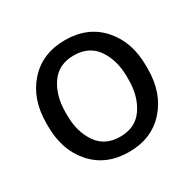

<svg xmlns="http://www.w3.org/2000/svg" viewBox="-125 -661 817 808"><g transform="rotate(-30 283.5 -256.5)"><path d="M41.5 -249V-264.6Q41.5 -380.9 107.4 -454.6Q173.3 -528.3 283.7 -528.3Q394 -528.3 460 -454.6Q525.9 -380.9 525.9 -264.6V-249Q525.9 -132.8 460 -59.1Q394 14.6 283.7 14.6Q173.3 14.6 107.4 -59.1Q41.5 -132.8 41.5 -249ZM134.3 -264.6V-249Q134.3 -169.4 171.9 -114.5Q209.5 -59.6 283.7 -59.6Q357.9 -59.6 395.5 -114.5Q433.1 -169.4 433.1 -249V-264.6Q433.1 -344.2 395.5 -399.2Q357.9 -454.1 283.7 -454.1Q209.5 -454.1 171.9 -399.2Q134.3 -344.2 134.3 -264.6Z"/></g></svg>

Font: RobotoFlex
Style: Regular
Weight: 400
Designer: Berlow after Robertson
Foundry: Google
Version: Version 2.136